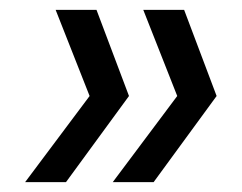

<svg xmlns="http://www.w3.org/2000/svg" viewBox="-20 -490 492 390"><path d="M162 -295 93 -470H176L242 -295L114 -120H31ZM340 -295 271 -470H354L420 -295L292 -120H209Z"/></svg>

Font: Rethink Sans
Style: Italic
Weight: 400
Italic angle: -10°
Designer: The Rethink Sans project authors (Hans Thiessen). DM Sans designed by Colophon Foundry.
Foundry: Rethink Communications LLC
Version: Version 1.001